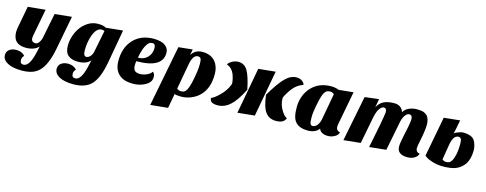

<svg xmlns="http://www.w3.org/2000/svg" viewBox="-46 -1248 5471 2162"><g transform="rotate(15 2689.0 -167.0)"><path d="M335 -113Q283 -59 188 -59Q69 -59 44 -146Q36 -172 36 -201Q36 -230 42 -260L89 -510L292 -530L237 -239Q235 -226 232 -212Q229 -198 229 -183.5Q229 -169 234 -159.5Q239 -150 246 -144Q258 -136 279.5 -136Q301 -136 319.5 -162Q338 -188 347 -233L402 -510L599 -530L524 -137Q487 55 411 131Q372 170 321.5 185.5Q271 201 206 201Q101 201 41 168Q-19 135 -19 80Q-19 39 12 15.5Q43 -8 91 -8Q133 -8 165 10Q184 21 193 35Q170 55 170 88Q170 132 210 132Q276 132 314 -20Q325 -65 335 -113Z M999 -510 1195 -530 1127 -146Q1092 50 1018 127Q947 200 809 200Q704 200 644 167Q584 134 584 79Q584 38 615 14.5Q646 -9 694 -9Q736 -9 768 10Q787 20 796 34Q773 54 773 87Q773 130 813 130Q880 130 918 -28Q929 -71 938 -114Q893 -59 791 -59Q720 -59 679 -93Q638 -127 638 -207Q638 -257 655 -313.5Q672 -370 706 -418Q740 -466 791.5 -498Q843 -530 906 -530Q969 -530 999 -510ZM836 -204Q836 -136 871 -136Q895 -136 918 -162Q936 -183 943 -214L994 -471Q989 -472 984 -474Q974 -478 961 -478Q900 -478 864 -378Q836 -300 836 -204Z M1639 -169Q1664 -152 1664 -114.5Q1664 -77 1645 -53Q1626 -29 1595 -13Q1531 20 1462 20Q1393 20 1352.5 5Q1312 -10 1285 -38Q1232 -91 1232 -188Q1232 -339 1314 -431Q1402 -530 1555 -530Q1650 -530 1697 -490Q1732 -460 1732 -411Q1732 -235 1428 -235Q1424 -209 1424 -187Q1424 -141 1444.5 -123.5Q1465 -106 1503 -106Q1541 -106 1581.5 -123.5Q1622 -141 1639 -169ZM1435 -278Q1506 -278 1547 -322Q1588 -364 1588 -431Q1588 -454 1579.5 -466.5Q1571 -479 1554 -479Q1537 -479 1522.5 -472.5Q1508 -466 1493 -444Q1456 -394 1435 -278Z M1941 10 1910 180 1707 200 1845 -510 2008 -527 1995 -458Q2037 -529 2124 -529Q2222 -529 2274 -466Q2320 -409 2320 -322Q2320 -235 2297 -173Q2274 -111 2232 -68.5Q2190 -26 2132.5 -3Q2075 20 2018 20Q1961 20 1941 10ZM1953 -56Q1974 -38 2000 -38Q2026 -38 2041 -48Q2056 -58 2067 -78Q2097 -132 2121 -296Q2128 -344 2128 -391Q2128 -438 2117.5 -453Q2107 -468 2087 -468Q2026 -468 2006 -349Z M2438 8Q2520 8 2587 -54Q2648 -108 2719 -248Q2688 -401 2649 -465Q2610 -526 2544 -526Q2508 -526 2474 -509Q2441 -492 2423 -465Q2444 -456 2459 -446Q2506 -414 2525 -336Q2540 -276 2533 -259Q2503 -180 2435 -116Q2384 -67 2348 -53Q2346 8 2438 8ZM3120 8Q3037 8 2994 -54Q2954 -108 2937 -248Q3027 -402 3091 -465Q3153 -526 3220 -526Q3256 -526 3282 -509Q3309 -492 3316 -465Q3292 -456 3273 -446Q3214 -414 3165 -336Q3127 -276 3127 -259Q3127 -180 3170 -116Q3201 -66 3232 -53Q3211 8 3120 8ZM2975 -527 2777 -507 2678 31 2876 11Z M3395 -438Q3481 -530 3623 -530Q3674 -530 3711 -513L3882 -530L3808 -140Q3805 -128 3805 -106Q3805 -84 3818.5 -70Q3832 -56 3852 -54Q3842 -20 3805.5 0Q3769 20 3728 20Q3687 20 3659.5 4.5Q3632 -11 3624 -37Q3608 -12 3574 4Q3540 20 3494.5 20Q3449 20 3412 8Q3375 -4 3351.5 -30Q3328 -56 3317.5 -97Q3307 -138 3307 -205Q3307 -272 3330 -333Q3353 -394 3395 -438ZM3532 -44Q3564 -44 3587.5 -74.5Q3611 -105 3620 -159L3673 -452Q3652 -470 3627.5 -470Q3603 -470 3588.5 -462Q3574 -454 3562.5 -436Q3551 -418 3541 -387.5Q3531 -357 3514.5 -275.5Q3498 -194 3498 -136Q3498 -78 3507 -61Q3516 -44 3532 -44Z M4656 20Q4535 20 4535 -74Q4535 -115 4552.5 -194.5Q4570 -274 4576 -306Q4590 -379 4590 -402Q4590 -453 4552 -453Q4527 -453 4503 -418.5Q4479 -384 4468 -315L4406 0L4211 20L4265 -252Q4274 -297 4282 -348Q4290 -399 4290 -407Q4290 -453 4256 -453Q4233 -453 4208 -419Q4183 -385 4169 -315L4108 0L3911 20L4016 -510L4179 -530L4162 -429Q4188 -483 4236 -506.5Q4284 -530 4359 -530Q4402 -530 4430 -509Q4458 -488 4467 -454Q4484 -489 4527.5 -509.5Q4571 -530 4624.5 -530Q4678 -530 4704.5 -518.5Q4731 -507 4747 -488Q4774 -453 4774 -389Q4774 -326 4747 -195Q4733 -131 4733 -107.5Q4733 -84 4746.5 -70Q4760 -56 4780 -54Q4770 -20 4735.5 0Q4701 20 4656 20Z M5131 -51Q5116 -42 5091 -42Q5065 -42 5045 -59L5074 -236Q5093 -352 5153 -352Q5172 -352 5183 -338Q5193 -323 5193 -277Q5193 -147 5156 -81Q5145 -61 5131 -51ZM5189 -412Q5174 -412 5138 -399Q5094 -384 5090 -370Q5101 -414 5123 -535L4937 -516L4849 -51Q4869 -32 4898 -19Q4993 22 5092 16Q5169 12 5210 -3Q5262 -21 5301 -65Q5344 -112 5355 -196Q5368 -288 5329 -357Q5298 -412 5189 -412Z"/></g></svg>

Font: Sansita One
Style: Regular
Weight: 400
Designer: Pablo Cosgaya
Foundry: Omnibus-Type
Version: Version 1.001